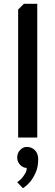

<svg xmlns="http://www.w3.org/2000/svg" viewBox="-20 -720 290 1005"><path d="M70 0ZM75 -670 105 -700H175V0H75ZM70 104Q70 81 85.5 65Q101 49 120 49Q146 49 163 66.5Q180 84 180 113Q180 153 167.5 181.5Q155 210 140 229Q122 251 100 265L70 234Q84 224 95 212Q104 201 112 187.5Q120 174 120 159Q101 159 85.5 143Q70 127 70 104Z"/></svg>

Font: Scada
Style: Regular
Weight: 400
Designer: Jovanny Lemonad
Foundry: Jovanny Lemonad
Version: Version 3.005; ttfautohint (v0.91) -l 8 -r 50 -G 200 -x 0 -w